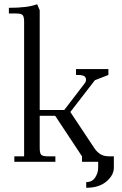

<svg xmlns="http://www.w3.org/2000/svg" viewBox="-20 -766 578 909"><path d="M22 -702.1V-729Q113.8 -729 155.8 -746.1L168 -717.8V-245.1H284.2L379.9 -370.1Q387.2 -378.9 387.2 -388.2Q387.2 -400.9 377.7 -406Q368.2 -411.1 348.1 -411.1H339.8V-439H493.2V-411.1L429.2 -386.2L313 -235.8L425.8 -65.9Q439.9 -44.9 456.3 -35.4Q472.7 -25.9 497.1 -25.9H519V27.8Q519 63 484.1 93Q449.2 123 388.2 123V96.2Q416.5 96.2 430.7 74.2Q444.8 52.2 444.8 27.8V0H368.2V-25.9L241.2 -217.8H168V-65.9Q168 -41 175 -33.4Q182.1 -25.9 207 -25.9H242.2V0H47.9V-25.9H94.2V-662.1Q94.2 -687 87.2 -694.6Q80.1 -702.1 55.2 -702.1Z"/></svg>

Font: Dihjauti
Style: Regular
Weight: 400
Designer: T. Christopher White
Version: Version 3.0.0